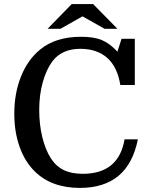

<svg xmlns="http://www.w3.org/2000/svg" viewBox="-20 -910 729 940"><path d="M373 -671Q328 -671 293.5 -655.5Q259 -640 236 -609Q207 -570 189.5 -508Q172 -446 172 -372Q172 -301 187 -239Q202 -177 229 -135Q254 -96 292 -77.5Q330 -59 385 -59Q561 -59 590 -228H655Q608 10 371 10Q233 10 151 -70Q102 -118 76 -191Q50 -264 50 -353Q50 -454 83 -536Q116 -618 176 -667Q252 -730 377 -730Q439 -730 478 -714Q517 -698 555 -657L575 -720H640V-494H569Q555 -582 505 -626.5Q455 -671 373 -671ZM555 -769 436 -890H331L213 -769H276L384 -830L492 -769Z"/></svg>

Font: Domine Medium
Style: Regular
Weight: 500
Designer: Pablo Impallari, Rodrigo Fuenzalida, Brenda Gallo
Foundry: Pablo Impallari, Rodrigo Fuenzalida, Brenda Gallo
Version: Version 2.000